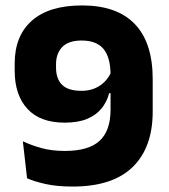

<svg xmlns="http://www.w3.org/2000/svg" viewBox="-20 -672 620 706"><path d="M282 -652Q410 -652 475.8 -583.5Q541.5 -515 541.5 -381V-262Q541.5 -129.5 467.8 -57.8Q394 14 247 14Q190 14 148.2 4.8Q106.5 -4.5 79.5 -16.5L64 -152.5Q94.5 -138 132.2 -127.5Q170 -117 219 -117Q305.5 -117 346 -154Q386.5 -191 386.5 -268.5V-396Q386.5 -460.5 360.8 -491.8Q335 -523 280 -523Q232 -523 209 -499.2Q186 -475.5 186 -435.5V-423.5Q186 -382.5 208.2 -360.2Q230.5 -338 279.5 -338Q305 -338 326.2 -346.2Q347.5 -354.5 363.8 -370.5Q380 -386.5 389.5 -408.5L420 -329.5H381.5Q373 -297 352.8 -272.5Q332.5 -248 299.5 -234.5Q266.5 -221 218 -221Q127.5 -221 80.8 -271.8Q34 -322.5 34 -412.5V-438.5Q34 -540 97.2 -596Q160.5 -652 282 -652Z"/></svg>

Font: Anek Kannada Medium
Style: Bold
Weight: 700
Version: Version 1.003